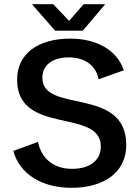

<svg xmlns="http://www.w3.org/2000/svg" viewBox="-20 -886 662 920"><path d="M322 14C482 14 586 -63 585 -193C583 -474 183 -340 183 -513C182 -573 231 -611 310 -611C386 -611 441 -572 452 -506L573 -549C542 -646 442 -701 317 -701C162 -701 61 -628 62 -503C63 -236 462 -369 463 -185C464 -118 411 -77 325 -77C240 -77 179 -123 162 -206L44 -163C73 -53 180 14 322 14ZM244 -739H377L484 -866H381L311 -786L235 -866H133Z"/></svg>

Font: Ronzino Medium
Style: Regular
Weight: 500
Designer: Nunzio Mazzaferro
Foundry: Collletttivo
Version: Version 1.000;Glyphs 3.3 (3337)